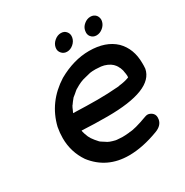

<svg xmlns="http://www.w3.org/2000/svg" viewBox="-164 -824 936 974"><g transform="rotate(-30 303.5 -337.5)"><path d="M316 18Q187 18 112 -79Q67 -145 67 -226Q67 -257 73 -289Q104 -417 221 -491Q313 -543 403 -543Q500 -543 555 -491Q607 -439 607 -354V-339Q607 -331 606 -322Q584 -208 318 -208Q242 -208 169 -212L170 -205L174 -191L182 -170L189 -158V-157Q202 -138 219 -120L224 -116L255 -96Q256 -96 257.5 -95Q259 -94 261 -93.5Q263 -93 264 -92Q277 -87 294 -83Q299 -83 301 -82L331 -80Q350 -80 369 -82Q374 -82 374 -83Q406 -83 484 -112Q492 -115 499 -115Q510 -115 523 -106Q537 -95 537 -77Q537 -71 536 -65Q530 -33 491 -18Q396 18 316 18ZM318 -307Q377 -307 439 -312Q443 -313 448 -313Q448 -314 450 -314Q481 -317 507 -327H508Q509 -330 509 -335Q509 -346 505 -365V-367Q505 -369 504 -370V-371Q499 -389 493 -397V-398Q487 -408 479 -416L477 -418Q466 -428 454 -433L450 -435Q434 -442 417 -444L386 -446Q364 -446 353 -444L321 -436Q291 -430 256 -408Q253 -408 249 -403H248Q240 -397 233 -390L218 -378Q203 -360 195 -348L194 -347Q194 -346 193 -346Q187 -336 183.5 -326.5Q180 -317 176 -310Q259 -307 318 -307ZM364 -644Q360 -624 343 -609.5Q326 -595 306 -595Q286 -595 274 -610Q265 -621 265 -634Q265 -639 266 -644Q270 -664 287.5 -678.5Q305 -693 325 -693Q345 -693 356 -679Q365 -668 365 -654Q365 -649 364 -644ZM536 -641Q532 -621 514.5 -606.5Q497 -592 477 -592Q457 -592 445 -607Q437 -617 437 -631Q437 -636 438 -641Q441 -661 458.5 -675.5Q476 -690 496 -690Q516 -690 528 -676Q537 -664 537 -649Q537 -645 536 -641Z"/></g></svg>

Font: Bad Comic
Style: Italic
Weight: 400
Italic angle: -11°
Designer: GGBotNet
Foundry: GGBotNet
Version: 0.95